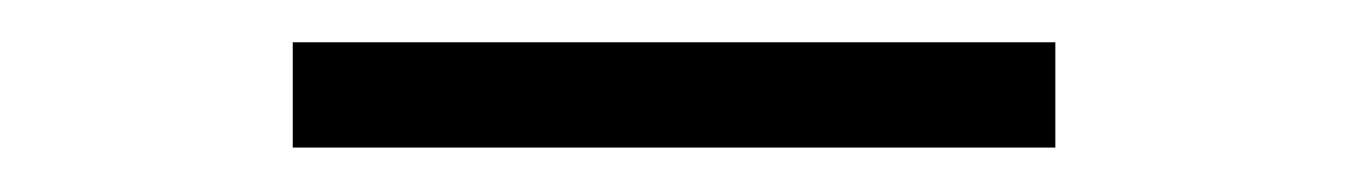

<svg xmlns="http://www.w3.org/2000/svg" viewBox="-20 -335 625 89"><path d="M115.7 -315.4H469.2V-266.6H115.7Z"/></svg>

Font: Cantata One
Style: Regular
Weight: 400
Designer: Joana Maria Correia da Silva
Foundry: Joana Maria Correia da Silva
Version: Version 1.002